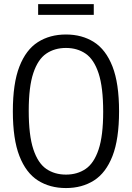

<svg xmlns="http://www.w3.org/2000/svg" viewBox="-20 -920 652 949"><path d="M306 9.5Q226.5 9.5 167.5 -28Q108.5 -65.5 76 -148.8Q43.5 -232 43.5 -370Q43.5 -508 76 -591.2Q108.5 -674.5 167.5 -712Q226.5 -749.5 306 -749.5Q385.5 -749.5 444.5 -712Q503.5 -674.5 536 -591.2Q568.5 -508 568.5 -370Q568.5 -232 536 -148.8Q503.5 -65.5 444.5 -28Q385.5 9.5 306 9.5ZM306 -57Q362 -57 403.2 -85Q444.5 -113 467.2 -180.8Q490 -248.5 490 -367.5Q490 -489 467.2 -557.8Q444.5 -626.5 403.2 -654.8Q362 -683 306 -683Q250 -683 208.8 -655Q167.5 -627 144.8 -559.2Q122 -491.5 122 -372.5Q122 -251 144.8 -182.2Q167.5 -113.5 208.8 -85.2Q250 -57 306 -57ZM168.5 -846.5V-899.5H443.5V-846.5Z"/></svg>

Font: Encode Sans Cnd
Style: Regular
Weight: 400
Width: 3
Designer: Multiple Designers
Foundry: Impallari Type
Version: Version 3.002; ttfautohint (v1.8.3) -l 8 -r 50 -G 200 -x 14 